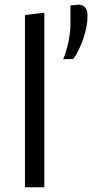

<svg xmlns="http://www.w3.org/2000/svg" viewBox="-20 -796 392 816"><path d="M86 0Q86 -55.5 86 -106.5Q86 -157.5 86 -219V-493.5Q86 -556.5 86 -616Q86 -675.5 86 -732L168.5 -742Q168.5 -681.5 168.5 -620.8Q168.5 -560 168.5 -493.5V-219Q168.5 -157.5 168.5 -106.5Q168.5 -55.5 168.5 0ZM248.5 -544Q259 -569 266 -596.5Q273 -624 276.2 -649.5Q279.5 -675 279.5 -694Q279.5 -714.5 279.5 -734Q279.5 -753.5 279.5 -773L316 -776.5Q333.5 -775 342.8 -763.2Q352 -751.5 352 -729.5Q352 -705.5 347 -679.8Q342 -654 333.2 -629.2Q324.5 -604.5 313.8 -582.8Q303 -561 291.5 -545.5Z"/></svg>

Font: Commissioner Thin
Style: Regular
Weight: 400
Version: Version 1.000